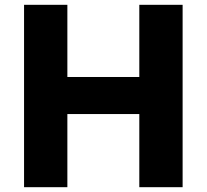

<svg xmlns="http://www.w3.org/2000/svg" viewBox="-20 -778 859 798"><path d="M739 -758V0H559V-304H260V0H80V-758H260V-458H559V-758Z"/></svg>

Font: Biryani Heavy
Style: Regular
Weight: 900
Designer: Dan Reynolds and Mathieu Réguer
Foundry: Dan Reynolds and Mathieu Réguer
Version: Version 1.003; ttfautohint (v1.1) -l 5 -r 5 -G 72 -x 0 -D la